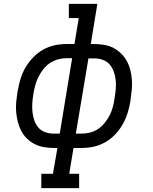

<svg xmlns="http://www.w3.org/2000/svg" viewBox="-20 -755 790 990"><path d="M193 215V141H253L276 8H257Q231 8 205.5 3.5Q180 -1 158 -12.5Q136 -24 118.5 -41Q101 -58 89.5 -80Q78 -102 72 -126Q66 -150 63.5 -176Q61 -202 63.5 -228Q66 -254 70 -281L72 -289Q77 -319 86 -349Q95 -379 111.5 -407Q128 -435 151 -459Q174 -483 202.5 -499Q231 -515 261.5 -521.5Q292 -528 323 -528H364L386 -662H335V-735H482L448 -528H466Q492 -528 518 -523.5Q544 -519 565.5 -507.5Q587 -496 604.5 -479Q622 -462 634 -440Q646 -418 652 -394Q658 -370 660 -344Q662 -318 659.5 -292Q657 -266 653 -239L652 -231Q647 -201 637.5 -171Q628 -141 612 -113Q596 -85 573 -61Q550 -37 521.5 -21Q493 -5 462 1.5Q431 8 401 8H359L337 141H388V215ZM257 -66H288L352 -455H323Q301 -455 279.5 -449Q258 -443 238.5 -430.5Q219 -418 204.5 -399.5Q190 -381 179.5 -361Q169 -341 163 -319.5Q157 -298 153 -277L152 -269Q148 -246 146.5 -222.5Q145 -199 147.5 -177Q150 -155 157 -134Q164 -113 178 -97Q192 -81 213 -73.5Q234 -66 257 -66ZM401 -66Q422 -66 444 -71.5Q466 -77 485 -89.5Q504 -102 519 -120.5Q534 -139 544.5 -159Q555 -179 561 -200.5Q567 -222 570 -243L571 -251Q575 -274 577 -297.5Q579 -321 576.5 -343Q574 -365 566.5 -386Q559 -407 545 -423Q531 -439 510 -446.5Q489 -454 466 -454H436L371 -66Z"/></svg>

Font: Iosevka Etoile Oblique
Style: Regular
Weight: 400
Italic angle: -9°
Designer: Belleve Invis
Foundry: Belleve Invis
Version: Version 15.5.2; ttfautohint (v1.8.4)